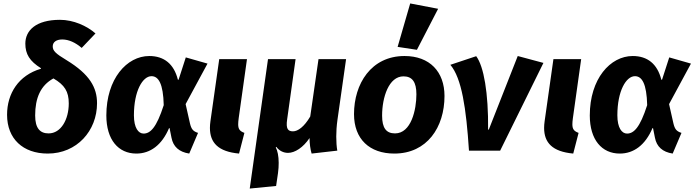

<svg xmlns="http://www.w3.org/2000/svg" viewBox="-20 -874 4029 1114"><path d="M366 -525C303 -563 286 -579 286 -605C286 -629 306 -645 341 -645C379 -645 418 -627 454 -596L534 -680C484 -724 406 -759 328 -759C188 -759 127 -697 127 -621C127 -560 152 -519 218 -478L217 -475C88 -437 21 -332 21 -208C21 -69 113 17 257 17C426 17 543 -115 543 -275C543 -365 502 -442 366 -525ZM379 -274C379 -181 334 -100 262 -100C213 -100 184 -129 184 -204C184 -305 215 -378 290 -419C355 -381 379 -343 379 -274Z M1078 17 1129 -103C1100 -112 1090 -125 1082 -159L1057 -270L1184 -505L1058 -541L1016 -411C1015 -411 1013 -412 1012 -412C989 -503 932 -549 846 -549C716 -549 597 -417 597 -204C597 -63 667 17 771 17C852 17 919 -32 961 -131L964 -130L975 -75C985 -23 1019 8 1078 17ZM813 -99C783 -99 757 -132 757 -205C757 -347 808 -432 859 -432C900 -432 927 -388 930 -264C888 -133 852 -99 813 -99Z M1413 -531H1252L1201 -171C1199 -157 1198 -144 1198 -132C1198 -46 1246 6 1367 17L1398 -103C1371 -113 1362 -125 1362 -153C1362 -163 1363 -174 1365 -189Z M1828 -531 1780 -198C1745 -138 1708 -112 1680 -112C1651 -112 1638 -126 1646 -181L1695 -531H1535L1429 220L1582 205L1593 130C1596 109 1597 89 1597 71C1597 31 1590 0 1580 -19L1583 -22C1601 2 1626 13 1651 13C1691 13 1739 -18 1776 -73C1776 -41 1781 -6 1788 17L1937 0C1933 -23 1931 -50 1931 -82C1931 -111 1933 -143 1938 -179L1988 -531Z M2327 -549C2133 -549 2034 -387 2034 -212C2034 -67 2124 17 2268 17C2458 17 2559 -136 2559 -317C2559 -458 2473 -549 2327 -549ZM2321 -431C2372 -431 2396 -398 2396 -327C2396 -238 2366 -100 2272 -100C2221 -100 2197 -131 2197 -203C2197 -310 2236 -431 2321 -431ZM2399 -585 2522 -823 2360 -854 2287 -602Z M2882 0 3133 -509 2984 -549 2816 -122H2812C2814 -336 2787 -489 2743 -548L2593 -498C2659 -420 2685 -246 2701 0Z M3352 -531H3191L3140 -171C3138 -157 3137 -144 3137 -132C3137 -46 3185 6 3306 17L3337 -103C3310 -113 3301 -125 3301 -153C3301 -163 3302 -174 3304 -189Z M3883 17 3934 -103C3905 -112 3895 -125 3887 -159L3862 -270L3989 -505L3863 -541L3821 -411C3820 -411 3818 -412 3817 -412C3794 -503 3737 -549 3651 -549C3521 -549 3402 -417 3402 -204C3402 -63 3472 17 3576 17C3657 17 3724 -32 3766 -131L3769 -130L3780 -75C3790 -23 3824 8 3883 17ZM3618 -99C3588 -99 3562 -132 3562 -205C3562 -347 3613 -432 3664 -432C3705 -432 3732 -388 3735 -264C3693 -133 3657 -99 3618 -99Z"/></svg>

Font: Fira Sans OT
Style: Bold Italic
Weight: 700
Italic angle: -8°
Designer: Carrois Corporate & Edenspiekermann
Foundry: Carrois Corporate GbR & Edenspiekermann AG
Version: Version 2.001